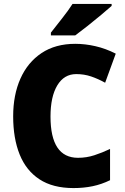

<svg xmlns="http://www.w3.org/2000/svg" viewBox="-20 -947 637 977"><path d="M368 -570Q306 -570 271.5 -512.5Q237 -455 237 -354Q237 -144 377 -144Q420 -144 460 -157Q500 -170 540 -189V-30Q497 -9 451.5 0.5Q406 10 354 10Q249 10 181 -34.5Q113 -79 80 -161Q47 -243 47 -355Q47 -464 84 -547Q121 -630 191.5 -677Q262 -724 363 -724Q413 -724 465.5 -712Q518 -700 569 -674L515 -526Q479 -546 443.5 -558Q408 -570 368 -570ZM548 -917Q528 -899 494.5 -871Q461 -843 425 -814.5Q389 -786 363 -767H239V-781Q264 -813 296 -853.5Q328 -894 349 -927H548Z"/></svg>

Font: Noto Sans Lao SemiCondensed Black
Style: Regular
Weight: 900
Width: 4
Designer: Monotype Design Team
Foundry: Monotype Imaging Inc.
Version: Version 2.003; ttfautohint (v1.8.4.7-5d5b)